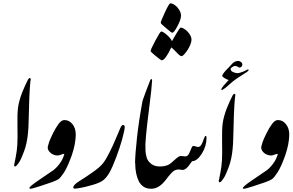

<svg xmlns="http://www.w3.org/2000/svg" viewBox="-20 -1167 1809 1187"><path d="M159.7 -509.8Q157.7 -456.5 157 -414.3Q156.2 -372.1 152.8 -342.8Q147 -279.8 128.7 -231.2Q110.4 -182.6 99.9 -166.5Q89.4 -150.4 82.5 -143.1Q74.7 -135.7 70.6 -138.2Q66.4 -140.6 67.4 -146.5Q67.4 -147.9 76.2 -190.9Q85 -233.9 87.2 -274.2Q89.4 -314.5 87.9 -387.9Q86.4 -461.4 91.3 -500.5Q94.2 -522.9 101.1 -547.4Q107.9 -571.8 116.9 -595Q126 -618.2 135.7 -639.2Q145.5 -660.2 153.8 -676.3Q160.6 -686.5 165.5 -684.3Q170.4 -682.1 169.9 -676.3Q168.9 -672.9 167.7 -661.4Q166.5 -649.9 165.3 -634Q164.1 -618.2 163.1 -600.1Q162.1 -582 161.4 -564.7Q160.6 -547.4 160.2 -532.7Q159.7 -518.1 159.7 -509.8Z M423.3 -205.6Q397.9 -134.8 376 -101.1Q354 -67.4 341.6 -59.3Q329.1 -51.3 304.2 -42Q279.3 -32.7 228.3 -16.4Q177.2 0 168 0Q162.1 0 162.1 -2.9Q156.2 -10.7 222.9 -55.4Q289.6 -100.1 308.8 -114Q328.1 -127.9 348.4 -154.8Q368.7 -181.6 377.9 -215.3Q372.6 -215.8 367.4 -214.4Q362.3 -212.9 357.2 -210.9Q352.1 -209 346.7 -207.3Q341.3 -205.6 336.4 -205.6Q309.1 -206.5 290.8 -223.4Q272.5 -240.2 275.4 -260.7Q278.3 -272.9 283.9 -289.6Q289.6 -306.2 307.1 -342Q324.7 -377.9 342.5 -401.4Q360.4 -424.8 377.9 -424.8Q408.2 -424.8 428.2 -399.2Q448.2 -373.5 448.2 -337.4Q448.2 -319.3 446 -301.3Q443.8 -283.2 441.4 -271.2Q439 -259.3 434.1 -240.5Q429.2 -221.7 423.3 -205.6Z M751 -379.9Q750 -360.4 735.8 -308.3Q721.7 -256.3 698.5 -194.8Q675.3 -133.3 657.7 -101.8Q640.1 -70.3 619.4 -53.7Q598.6 -37.1 552 -23.7Q505.4 -10.3 477.3 -5.4Q449.2 -0.5 441.9 -0.5Q434.6 -1.5 433.1 -6.6Q431.6 -11.7 437.5 -19.5Q445.3 -32.2 478 -52.2Q510.7 -72.3 554 -102.8Q597.2 -133.3 615.5 -156Q633.8 -178.7 656.7 -224.1Q679.7 -269.5 698.5 -315.7Q717.3 -361.8 725.3 -378.7Q733.4 -395.5 742.7 -394.5Q751 -393.1 751 -379.9Z M878.9 -275.9Q877.4 -248.5 873 -225.8Q868.7 -203.1 861.1 -187.5Q853.5 -171.9 842.3 -164.1Q831.1 -156.2 814.9 -158.7Q815.9 -215.8 827.1 -318.1Q838.4 -420.4 861.3 -543.9Q873 -580.1 908.7 -670.9Q912.6 -679.7 916.5 -678.2Q920.4 -676.8 920.4 -670.9Q918.5 -626 902.3 -500Q886.2 -374 882.6 -327.1Q878.9 -280.3 878.9 -275.9Z M878.9 -275.4Q878.9 -249 879.4 -236.3Q879.4 -218.3 887.7 -189.5Q896.5 -167 917 -152.3Q936.5 -137.7 969.7 -137.7Q1015.1 -137.7 1041.5 -162.6Q1076.7 -195.3 1088.9 -200.7Q1097.2 -204.1 1107.7 -201.9Q1118.2 -199.7 1129.9 -200.7Q1143.1 -200.7 1154.8 -230.7Q1166.5 -260.7 1170.9 -263.2Q1175.3 -265.6 1181.2 -264.2Q1198.2 -258.3 1204.6 -258.3Q1217.3 -258.3 1226.6 -275.4Q1230.5 -281.2 1239.3 -306.2Q1246.6 -327.1 1251 -327.1Q1256.8 -327.1 1256.8 -314Q1256.8 -264.2 1228 -217.3Q1198.2 -170.4 1167.5 -170.4Q1147.5 -142.1 1144.5 -139.2Q1125 -116.2 1108.9 -116.2Q1092.8 -119.1 1082 -119.1Q1071.3 -119.1 1059.1 -113.3Q1044.4 -107.4 1003.4 -53.2Q962.4 0 914.6 0Q862.8 0 838.4 -45.9Q815.9 -91.3 815.9 -158.2Q828.1 -212.4 842.8 -246.1Q856.9 -281.2 870.6 -281.2Q873.5 -281.2 878.9 -275.4ZM911 -851.5Q911 -860 940.3 -915.7Q969.7 -971.3 976.6 -972.3Q987.6 -972.3 1011.3 -951.7Q1034.9 -931.1 1043.2 -912.6Q1058.3 -938.2 1072.1 -962.3Q1092.3 -996.4 1096.9 -996.4Q1113.4 -996.4 1139.1 -972.3Q1163.9 -945.3 1163.9 -922.5Q1163.9 -896.5 1139.1 -857.2Q1113.4 -819.8 1102.4 -819.8Q1093.7 -819.8 1077.1 -837.3Q1054.2 -862.4 1039 -873.8Q1001.4 -794.2 979.8 -794.2Q975.2 -794.2 943.1 -820.5Q911 -846.8 911 -851.5ZM973.9 -1027.7Q973.9 -1034.8 999.3 -1090.2Q1024.8 -1145.6 1033.1 -1146.5Q1052.3 -1146.5 1075.8 -1122.4Q1099.2 -1095.4 1099.2 -1070.3Q1099.2 -1047.1 1077.4 -1005.9Q1055.6 -964.7 1045.5 -964.7Q1039 -964.7 1017.7 -984.1Q996.3 -1003.5 985.1 -1012Q973.9 -1020.6 973.9 -1027.7Z M1424.8 -412.1Q1422.9 -358.9 1422.1 -316.7Q1421.4 -274.4 1418 -245.1Q1412.1 -182.1 1393.8 -133.5Q1375.5 -85 1365 -68.8Q1354.5 -52.7 1347.7 -45.4Q1339.8 -38.1 1335.7 -40.5Q1331.5 -43 1332.5 -48.8Q1332.5 -50.3 1341.3 -93.3Q1350.1 -136.2 1352.3 -176.5Q1354.5 -216.8 1353 -290.3Q1351.6 -363.8 1356.4 -402.8Q1359.4 -425.3 1366.2 -449.7Q1373 -474.1 1382.1 -497.3Q1391.1 -520.5 1400.9 -541.5Q1410.6 -562.5 1418.9 -578.6Q1425.8 -588.9 1430.7 -586.7Q1435.5 -584.5 1435.1 -578.6Q1434.1 -575.2 1432.9 -563.7Q1431.6 -552.2 1430.4 -536.4Q1429.2 -520.5 1428.2 -502.4Q1427.2 -484.4 1426.5 -467Q1425.8 -449.7 1425.3 -435.1Q1424.8 -420.4 1424.8 -412.1ZM1366.2 -618.7Q1354 -609.9 1350.1 -610.1Q1346.2 -610.4 1349.6 -618.4Q1353 -626.5 1363.8 -638.9Q1374.5 -651.4 1387.2 -665.5L1392.6 -670.4V-672.4Q1379.4 -677.2 1366.2 -685.3Q1353 -693.4 1354 -698.2Q1354.5 -711.4 1396.5 -752.4Q1418.9 -777.3 1419.4 -777.3Q1438 -792 1454.6 -790Q1464.4 -789.1 1471.7 -782.2Q1479 -775.4 1478 -765.6Q1477.5 -758.8 1471.9 -753.7Q1466.3 -748.5 1459.5 -749Q1458 -749 1451.4 -753.7Q1444.8 -758.3 1435.5 -758.8Q1427.2 -760.3 1416.5 -752.9Q1405.8 -745.6 1405.8 -741.7Q1404.8 -730.5 1417 -723.6Q1429.2 -716.8 1444.8 -714.8Q1454.6 -713.4 1476.6 -721.7Q1490.7 -726.6 1509.3 -736.8Q1512.7 -738.8 1515.1 -737.1Q1517.6 -735.4 1517.6 -733.4Q1516.6 -726.6 1473.6 -700.7Q1430.7 -674.8 1399.9 -646.7Q1369.1 -618.7 1366.2 -618.7Z M1743.2 -205.6Q1717.8 -134.8 1695.8 -101.1Q1673.8 -67.4 1661.4 -59.3Q1648.9 -51.3 1624 -42Q1599.1 -32.7 1548.1 -16.4Q1497.1 0 1487.8 0Q1481.9 0 1481.9 -2.9Q1476.1 -10.7 1542.7 -55.4Q1609.4 -100.1 1628.7 -114Q1647.9 -127.9 1668.2 -154.8Q1688.5 -181.6 1697.8 -215.3Q1692.4 -215.8 1687.3 -214.4Q1682.1 -212.9 1677 -210.9Q1671.9 -209 1666.5 -207.3Q1661.1 -205.6 1656.2 -205.6Q1628.9 -206.5 1610.6 -223.4Q1592.3 -240.2 1595.2 -260.7Q1598.1 -272.9 1603.8 -289.6Q1609.4 -306.2 1627 -342Q1644.5 -377.9 1662.4 -401.4Q1680.2 -424.8 1697.8 -424.8Q1728 -424.8 1748 -399.2Q1768.1 -373.5 1768.1 -337.4Q1768.1 -319.3 1765.9 -301.3Q1763.7 -283.2 1761.2 -271.2Q1758.8 -259.3 1753.9 -240.5Q1749 -221.7 1743.2 -205.6Z"/></svg>

Font: IranNastaliq
Style: Regular
Weight: 400
Designer: Hossein Zahedi
Version: Version 1.5